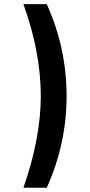

<svg xmlns="http://www.w3.org/2000/svg" viewBox="-20 -756 426 908"><path d="M294.9 -301.8Q294.9 -76.2 201.2 131.8H90.8Q172.9 -103.5 172.9 -301.8Q172.9 -508.8 90.8 -736.3H201.2Q294.9 -529.3 294.9 -301.8Z"/></svg>

Font: FreeUniversal
Style: Bold
Weight: 700
Version: Version 1.001